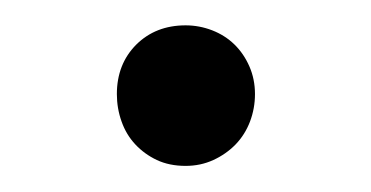

<svg xmlns="http://www.w3.org/2000/svg" viewBox="-20 -115 290 150"><path d="M179.2 -41.5Q179.2 -30.3 175.3 -20Q171.4 -9.8 164.1 -2.2Q156.7 5.4 146.7 10Q136.7 14.6 125 14.6Q112.3 14.6 102.5 10Q92.8 5.4 85.7 -2.2Q78.6 -9.8 75 -20Q71.3 -30.3 71.3 -41.5Q71.3 -64.9 86.4 -80.1Q101.6 -95.2 125 -95.2Q135.7 -95.2 145.8 -91.3Q155.8 -87.4 163.1 -80.3Q170.4 -73.2 174.8 -63.2Q179.2 -53.2 179.2 -41.5Z"/></svg>

Font: Goda
Style: Regular
Weight: 400
Version: 1.0.5